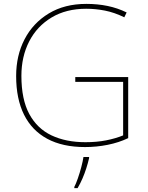

<svg xmlns="http://www.w3.org/2000/svg" viewBox="-20 -746 760 987"><path d="M367 -350H639V-36Q591 -13 533.5 -1.5Q476 10 417 10Q302 10 223 -32.5Q144 -75 103.5 -156.5Q63 -238 63 -355Q63 -461 106.5 -544.5Q150 -628 231 -677Q312 -726 424 -726Q481 -726 532.5 -715.5Q584 -705 631 -682L619 -657Q568 -682 519.5 -691.5Q471 -701 423 -701Q320 -701 245 -656Q170 -611 130 -533Q90 -455 90 -356Q90 -235 130.5 -160Q171 -85 245 -50Q319 -15 419 -15Q477 -15 525.5 -24.5Q574 -34 613 -50V-325H367ZM438 67Q432 93 423.5 119.5Q415 146 404 171.5Q393 197 379 221H362V215Q370 200 380 171.5Q390 143 398 112.5Q406 82 409 61H438Z"/></svg>

Font: Noto Sans Hebrew Thin
Style: Regular
Weight: 250
Designer: Monotype Design Team
Foundry: Monotype Imaging Inc.
Version: Version 2.003